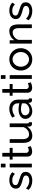

<svg xmlns="http://www.w3.org/2000/svg" viewBox="1850 -2620 780 4520"><g transform="rotate(-90 2240.0 -360.0)"><path d="M30 -76 64 -138Q109 -96 154 -78Q199 -60 246 -60Q300 -60 334 -80.5Q368 -101 368 -141Q368 -170 350.5 -184Q333 -198 301 -207.5Q269 -217 225 -229Q171 -245 134 -263Q97 -281 78 -308Q59 -335 59 -376Q59 -426 85 -460.5Q111 -495 156.5 -513Q202 -531 260 -531Q318 -531 365 -513Q412 -495 446 -460L406 -399Q375 -431 338 -446.5Q301 -462 255 -462Q228 -462 202 -455.5Q176 -449 159 -432.5Q142 -416 142 -386Q142 -361 155.5 -346.5Q169 -332 195.5 -322Q222 -312 260 -300Q319 -283 362.5 -266Q406 -249 430 -222Q454 -195 454 -147Q454 -73 398 -31.5Q342 10 250 10Q185 10 128 -11.5Q71 -33 30 -76Z M559 0V-522H647V0ZM559 -730H647V-620H559Z M1059 -26Q1048 -21 1029 -13Q1010 -5 985 1Q960 7 932 7Q900 7 873 -4.5Q846 -16 830 -40.5Q814 -65 814 -102V-453H743V-522H814V-696H902V-522H1019V-453H902V-129Q904 -101 921 -87.5Q938 -74 961 -74Q987 -74 1009 -83Q1031 -92 1038 -96Z M1136 -522H1224V-226Q1224 -146 1252 -106Q1280 -66 1335 -66Q1371 -66 1404.5 -81.5Q1438 -97 1465 -126Q1492 -155 1507 -195V-522H1595V-100Q1595 -84 1601.5 -76.5Q1608 -69 1623 -68V0Q1608 2 1599.5 2.5Q1591 3 1583 3Q1558 3 1540 -12.5Q1522 -28 1521 -51L1519 -112Q1485 -54 1427.5 -22Q1370 10 1302 10Q1220 10 1178 -45.5Q1136 -101 1136 -209Z M1924 -314Q1959 -314 1998 -308.5Q2037 -303 2067 -292V-330Q2067 -390 2031 -424.5Q1995 -459 1929 -459Q1886 -459 1846.5 -443.5Q1807 -428 1763 -399L1731 -461Q1782 -496 1833 -513.5Q1884 -531 1939 -531Q2039 -531 2097 -475.5Q2155 -420 2155 -321V-100Q2155 -84 2161.5 -76.5Q2168 -69 2183 -68V0Q2170 2 2160.5 3Q2151 4 2145 4Q2114 4 2098.5 -13Q2083 -30 2081 -49L2079 -82Q2045 -38 1990 -14Q1935 10 1881 10Q1829 10 1788 -11.5Q1747 -33 1724 -69.5Q1701 -106 1701 -151Q1701 -201 1729.5 -237.5Q1758 -274 1808 -294Q1858 -314 1924 -314ZM2067 -167V-232Q2036 -244 2002 -250.5Q1968 -257 1935 -257Q1868 -257 1826.5 -230.5Q1785 -204 1785 -158Q1785 -133 1798.5 -109.5Q1812 -86 1838.5 -71Q1865 -56 1904 -56Q1945 -56 1982 -72.5Q2019 -89 2041 -114Q2053 -128 2060 -142.5Q2067 -157 2067 -167Z M2562 -26Q2551 -21 2532 -13Q2513 -5 2488 1Q2463 7 2435 7Q2403 7 2376 -4.5Q2349 -16 2333 -40.5Q2317 -65 2317 -102V-453H2246V-522H2317V-696H2405V-522H2522V-453H2405V-129Q2407 -101 2424 -87.5Q2441 -74 2464 -74Q2490 -74 2512 -83Q2534 -92 2541 -96Z M2644 0V-522H2732V0ZM2644 -730H2732V-620H2644Z M2839 -260Q2839 -315 2858 -364Q2877 -413 2912 -450.5Q2947 -488 2995.5 -509.5Q3044 -531 3103 -531Q3161 -531 3209 -509.5Q3257 -488 3292.5 -450.5Q3328 -413 3347 -364Q3366 -315 3366 -260Q3366 -206 3347 -157Q3328 -108 3293 -70.5Q3258 -33 3209.5 -11.5Q3161 10 3102 10Q3043 10 2995 -11.5Q2947 -33 2912 -70.5Q2877 -108 2858 -157Q2839 -206 2839 -260ZM3102 -66Q3150 -66 3189.5 -92Q3229 -118 3252.5 -162.5Q3276 -207 3276 -261Q3276 -315 3252.5 -359Q3229 -403 3189.5 -429Q3150 -455 3102 -455Q3054 -455 3015 -428.5Q2976 -402 2952.5 -358Q2929 -314 2929 -259Q2929 -205 2952.5 -161Q2976 -117 3015 -91.5Q3054 -66 3102 -66Z M3926 0H3838V-292Q3838 -375 3812.5 -413.5Q3787 -452 3735 -452Q3699 -452 3663.5 -434Q3628 -416 3600.5 -385.5Q3573 -355 3561 -315V0H3473V-522H3553V-410Q3574 -447 3607 -474Q3640 -501 3682 -516Q3724 -531 3770 -531Q3815 -531 3845.5 -514.5Q3876 -498 3893.5 -468.5Q3911 -439 3918.5 -399Q3926 -359 3926 -312Z M4022 -76 4056 -138Q4101 -96 4146 -78Q4191 -60 4238 -60Q4292 -60 4326 -80.5Q4360 -101 4360 -141Q4360 -170 4342.5 -184Q4325 -198 4293 -207.5Q4261 -217 4217 -229Q4163 -245 4126 -263Q4089 -281 4070 -308Q4051 -335 4051 -376Q4051 -426 4077 -460.5Q4103 -495 4148.5 -513Q4194 -531 4252 -531Q4310 -531 4357 -513Q4404 -495 4438 -460L4398 -399Q4367 -431 4330 -446.5Q4293 -462 4247 -462Q4220 -462 4194 -455.5Q4168 -449 4151 -432.5Q4134 -416 4134 -386Q4134 -361 4147.5 -346.5Q4161 -332 4187.5 -322Q4214 -312 4252 -300Q4311 -283 4354.5 -266Q4398 -249 4422 -222Q4446 -195 4446 -147Q4446 -73 4390 -31.5Q4334 10 4242 10Q4177 10 4120 -11.5Q4063 -33 4022 -76Z"/></g></svg>

Font: YasnoRaleway Medium
Style: Regular
Weight: 500
Designer: Matt McInerney, Pablo Impallari, Rodrigo Fuenzalida
Foundry: Matt McInerney, Pablo Impallari, Rodrigo Fuenzalida
Version: Version 4.026